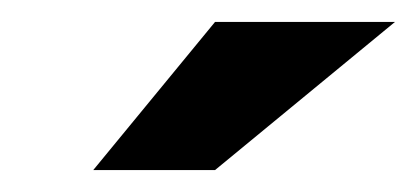

<svg xmlns="http://www.w3.org/2000/svg" viewBox="-20 -735 380 175"><path d="M65 -580 176 -715H340L176 -580Z"/></svg>

Font: Share
Style: Bold Italic
Weight: 700
Designer: Ralph du Carrois
Version: Version 1.002